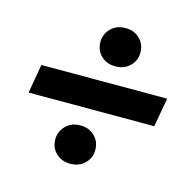

<svg xmlns="http://www.w3.org/2000/svg" viewBox="-86 -693 729 720"><g transform="rotate(15 279.0 -333.5)"><path d="M514.6 -278.8H26.9L46.4 -391.1H534.7ZM237.8 -529.3Q236.8 -561.5 258.8 -584Q280.8 -606.4 314.5 -606.4Q347.2 -607.4 369.6 -586.9Q392.1 -566.4 393.1 -534.2Q394 -502 371.8 -480Q349.6 -458 316.9 -458Q283.7 -457 261.2 -477.3Q238.8 -497.6 237.8 -529.3ZM168.9 -132.8Q168 -165 189.9 -187.5Q211.9 -210 245.6 -210Q278.3 -210.9 300.8 -190.4Q323.2 -169.9 324.2 -137.7Q325.2 -105.5 303 -83.5Q280.8 -61.5 248 -61.5Q214.8 -60.5 192.4 -80.8Q169.9 -101.1 168.9 -132.8Z"/></g></svg>

Font: TypoPRO Roboto
Style: Bold Italic
Weight: 700
Italic angle: -12°
Designer: Google
Version: Version 2.136; 2016